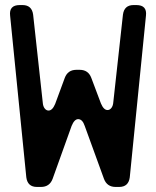

<svg xmlns="http://www.w3.org/2000/svg" viewBox="-20 -730 617 759"><path d="M84 -29Q89 9 126 9H142Q176 9 188 -23L263 -232Q274 -259 289 -259Q306 -259 315 -232L391 -23Q403 9 437 9H451Q488 9 493 -29L557 -668Q562 -710 519 -710H508Q471 -710 466 -672L428 -327Q427 -312 420.5 -303.5Q414 -295 405 -295Q390 -295 379 -321L341 -422Q329 -454 295 -454H282Q248 -454 236 -422L198 -319Q187 -293 172 -293Q163 -293 156.5 -301.5Q150 -310 149 -325L111 -672Q106 -710 69 -710H58Q15 -710 20 -668Z"/></svg>

Font: WDXL Lubrifont TC
Style: Regular
Weight: 400
Designer: [WDXL Lubrifont] Copyright 2020-2022 (c) NightFurySL2001, Skr-ZERO; [ZCOOL QingKe HuangYou] Copyright 2018-2022 (c) The 
Version: Version 2.001;hotconv 1.1.1;makeotfexe 2.6.0